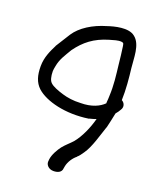

<svg xmlns="http://www.w3.org/2000/svg" viewBox="-147 -816 787 968"><g transform="rotate(20 246.5 -332.0)"><path d="M57 -298C107 -253 216 -225 336 -243H337L338 -244C352 -248 363 -250 374 -255C361 -205 336 -148 306 -112C290 -94 271 -79 255 -59C242 -42 222 -9 219 18L218 31V32C218 47 232 66 259 66C279 66 302 59 303 35L305 24C310 -2 328 -28 346 -42V-43C356 -51 364 -63 373 -76C401 -115 420 -188 435 -231V-232H436C442 -255 448 -286 454 -314C462 -323 468 -332 473 -341C485 -358 478 -379 461 -388C463 -444 457 -507 451 -556C445 -605 450 -682 406 -715C370 -744 298 -725 263 -713C193 -693 133 -655 103 -609C89 -586 69 -555 54 -531V-530C38 -498 18 -458 18 -409C18 -361 28 -325 57 -298ZM393 -346C370 -323 330 -303 270 -303H268C233 -301 199 -306 173 -314C142 -323 113 -335 102 -346H101V-347C90 -356 84 -378 84 -407C84 -414 86 -423 88 -434C95 -474 115 -502 136 -538C176 -593 222 -630 297 -652C318 -658 341 -666 359 -664C371 -662 370 -661 373 -647C378 -615 381 -585 385 -548C391 -497 398 -443 395 -387V-386C395 -375 394 -364 393 -353Z"/></g></svg>

Font: Stray Cat
Style: ExBdExt
Weight: 800
Version: Version 1.0